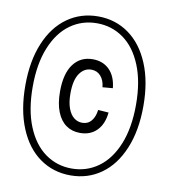

<svg xmlns="http://www.w3.org/2000/svg" viewBox="-84 -813 788 897"><g transform="rotate(10 310.0 -365.0)"><path d="M321.5 -239.5Q348.5 -239.5 364.8 -259Q381 -278.5 385 -311.5L435 -308Q429.5 -252.5 399 -221.8Q368.5 -191 319.5 -191Q281.5 -191 253.5 -210.8Q225.5 -230.5 210 -269.8Q194.5 -309 194.5 -365.5Q194.5 -451 228 -495.8Q261.5 -540.5 319.5 -540.5Q368.5 -540.5 399 -509.8Q429.5 -479 435 -423.5L386.5 -419.5Q383.5 -452 366.2 -471.8Q349 -491.5 321.5 -491.5Q287.5 -491.5 265.8 -460Q244 -428.5 244 -365Q244 -323 254.5 -294.8Q265 -266.5 282.5 -253Q300 -239.5 321.5 -239.5ZM310 12Q228 12 164.5 -33Q101 -78 65.5 -163.5Q30 -249 30 -366Q30 -482 65.5 -567Q101 -652 164.5 -697Q228 -742 310 -742Q391.5 -742 455 -697Q518.5 -652 554.2 -567Q590 -482 590 -366Q590 -249 554.2 -163.5Q518.5 -78 455.2 -33Q392 12 310 12ZM310 -709.5Q239.5 -709.5 184 -669.8Q128.5 -630 96.8 -552.5Q65 -475 65 -366Q65 -256 96.8 -178.2Q128.5 -100.5 184 -60.5Q239.5 -20.5 310 -20.5Q380.5 -20.5 436 -60.5Q491.5 -100.5 523.2 -178.2Q555 -256 555 -366Q555 -475 523.2 -552.5Q491.5 -630 436 -669.8Q380.5 -709.5 310 -709.5Z"/></g></svg>

Font: Monaspace Krypton Var
Style: Regular
Weight: 400
Designer: Riley Cran and the Lettermatic Team
Version: Version 1.101 (Monaspace Krypton Var)